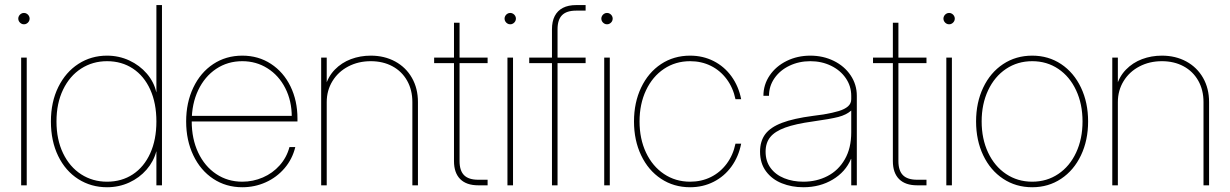

<svg xmlns="http://www.w3.org/2000/svg" viewBox="-20 -748 4966 775"><path d="M65.4 -515.6H87.9V0H65.4ZM53.7 -672.9Q53.7 -679.2 56.9 -684.3Q60.1 -689.5 65.2 -692.6Q70.3 -695.8 76.7 -695.8Q83 -695.8 88.1 -692.6Q93.3 -689.5 96.4 -684.3Q99.6 -679.2 99.6 -672.9Q99.6 -666.5 96.4 -661.4Q93.3 -656.2 88.1 -653.1Q83 -649.9 76.7 -649.9Q70.3 -649.9 65.2 -653.1Q60.1 -656.2 56.9 -661.4Q53.7 -666.5 53.7 -672.9Z M185.5 -257.8Q185.5 -336.4 215.3 -396.7Q245.1 -457 296.6 -490.2Q348.1 -523.4 412.1 -523.4Q460 -523.4 502 -503.9Q543.9 -484.4 572.8 -450.7Q601.6 -417 610.8 -376H611.3V-727.5H633.8V0H611.3V-136.7H610.8Q600.1 -96.2 571.5 -63.2Q543 -30.3 501.5 -11.2Q460 7.8 412.1 7.8Q347.7 7.8 295.9 -25.1Q244.1 -58.1 214.8 -118.4Q185.5 -178.7 185.5 -257.8ZM611.3 -257.8Q611.3 -331.5 586.4 -386.5Q561.5 -441.4 516.4 -471.2Q471.2 -501 412.1 -501Q354 -501 307.6 -471.2Q261.2 -441.4 234.6 -386.2Q208 -331.1 208 -257.8Q208 -184.6 234.6 -129.4Q261.2 -74.2 307.6 -44.4Q354 -14.6 412.1 -14.6Q471.2 -14.6 516.4 -44.4Q561.5 -74.2 586.4 -129.2Q611.3 -184.1 611.3 -257.8Z M731.4 -257.8Q731.4 -334 760.3 -394.5Q789.1 -455.1 840.6 -489.3Q892.1 -523.4 958 -523.4Q1022.9 -523.4 1073.7 -490.2Q1124.5 -457 1152.6 -399.2Q1180.7 -341.3 1180.7 -269.5V-257.8H743.2V-280.3H1166L1157.7 -276.4Q1157.7 -340.8 1131.6 -392.1Q1105.5 -443.4 1059.8 -472.2Q1014.2 -501 958 -501Q898.9 -501 852.5 -470Q806.2 -439 780 -384Q753.9 -329.1 753.9 -258.8V-257.8Q753.9 -187.5 780 -132.1Q806.2 -76.7 852.5 -45.7Q898.9 -14.6 958 -14.6Q1001.5 -14.6 1041 -31.7Q1080.6 -48.8 1108.9 -80.6Q1137.2 -112.3 1148.4 -154.3H1171.9Q1160.2 -106 1128.7 -69.1Q1097.2 -32.2 1052.7 -12.2Q1008.3 7.8 958 7.8Q892.1 7.8 840.6 -26.4Q789.1 -60.5 760.3 -121.1Q731.4 -181.6 731.4 -257.8Z M1298.8 0H1276.4V-515.6H1298.8V-398.4H1293Q1304.2 -439 1331.5 -467Q1358.9 -495.1 1396.5 -509.3Q1434.1 -523.4 1476.6 -523.4Q1531.7 -523.4 1575.2 -499.8Q1618.7 -476.1 1642.8 -433.6Q1667 -391.1 1667 -335.9V0H1644.5V-335.9Q1644.5 -384.8 1623.3 -422.4Q1602.1 -460 1564 -480.5Q1525.9 -501 1476.6 -501Q1426.3 -501 1385.7 -479.7Q1345.2 -458.5 1322 -420.7Q1298.8 -382.8 1298.8 -335.9Z M1835 -656.2V-97.7Q1835 -59.1 1853.3 -40.8Q1871.6 -22.5 1910.2 -22.5H1948.2V0H1910.2Q1862.8 0 1837.6 -25.1Q1812.5 -50.3 1812.5 -97.7V-656.2ZM1948.2 -493.2H1732.4V-515.6H1948.2Z M2028.3 -515.6H2050.8V0H2028.3ZM2016.6 -672.9Q2016.6 -679.2 2019.8 -684.3Q2022.9 -689.5 2028.1 -692.6Q2033.2 -695.8 2039.6 -695.8Q2045.9 -695.8 2051 -692.6Q2056.2 -689.5 2059.3 -684.3Q2062.5 -679.2 2062.5 -672.9Q2062.5 -666.5 2059.3 -661.4Q2056.2 -656.2 2051 -653.1Q2045.9 -649.9 2039.6 -649.9Q2033.2 -649.9 2028.1 -653.1Q2022.9 -656.2 2019.8 -661.4Q2016.6 -666.5 2016.6 -672.9Z M2208 -629.9Q2208 -661.6 2219.2 -683.3Q2230.5 -705.1 2252.2 -716.3Q2273.9 -727.5 2305.7 -727.5H2343.8V-705.1H2305.7Q2267.1 -705.1 2248.8 -686.8Q2230.5 -668.5 2230.5 -629.9V0H2208ZM2343.8 -493.2H2116.2V-515.6H2343.8Z M2418.9 -515.6H2441.4V0H2418.9ZM2407.2 -672.9Q2407.2 -679.2 2410.4 -684.3Q2413.6 -689.5 2418.7 -692.6Q2423.8 -695.8 2430.2 -695.8Q2436.5 -695.8 2441.7 -692.6Q2446.8 -689.5 2450 -684.3Q2453.1 -679.2 2453.1 -672.9Q2453.1 -666.5 2450 -661.4Q2446.8 -656.2 2441.7 -653.1Q2436.5 -649.9 2430.2 -649.9Q2423.8 -649.9 2418.7 -653.1Q2413.6 -656.2 2410.4 -661.4Q2407.2 -666.5 2407.2 -672.9Z M2539.1 -257.8Q2539.1 -334 2567.9 -394.5Q2596.7 -455.1 2648.2 -489.3Q2699.7 -523.4 2765.6 -523.4Q2817.4 -523.4 2860.6 -501.5Q2903.8 -479.5 2932.6 -439.7Q2961.4 -399.9 2971.7 -347.7H2948.7Q2939 -394 2913.1 -428.7Q2887.2 -463.4 2849.4 -482.2Q2811.5 -501 2765.6 -501Q2706.5 -501 2660.2 -470Q2613.8 -439 2587.6 -383.5Q2561.5 -328.1 2561.5 -257.8Q2561.5 -187.5 2587.6 -132.1Q2613.8 -76.7 2660.2 -45.7Q2706.5 -14.6 2765.6 -14.6Q2811.5 -14.6 2849.4 -33.4Q2887.2 -52.2 2913.1 -86.9Q2939 -121.6 2948.7 -168H2971.7Q2961.4 -115.7 2932.6 -75.9Q2903.8 -36.1 2860.6 -14.2Q2817.4 7.8 2765.6 7.8Q2699.7 7.8 2648.2 -26.4Q2596.7 -60.5 2567.9 -121.1Q2539.1 -181.6 2539.1 -257.8Z M3047.9 -135.7Q3047.9 -178.2 3068.8 -206.3Q3089.8 -234.4 3136.5 -252.2Q3183.1 -270 3261.7 -280.3Q3283.2 -283.2 3304.2 -286.1Q3341.8 -292.5 3365.7 -299.8Q3389.6 -307.1 3402.8 -318.6Q3416 -330.1 3416 -347.7V-361.3Q3416 -400.4 3394 -432.4Q3372.1 -464.4 3334.2 -482.7Q3296.4 -501 3251 -501Q3205.1 -501 3166.7 -482.7Q3128.4 -464.4 3106.2 -432.4Q3084 -400.4 3084 -361.3H3061.5Q3061.5 -406.2 3086.7 -443.4Q3111.8 -480.5 3155.3 -502Q3198.7 -523.4 3251 -523.4Q3302.7 -523.4 3345.7 -502.2Q3388.7 -481 3413.6 -443.8Q3438.5 -406.7 3438.5 -361.3V0H3416V-106.4H3415Q3393.1 -54.2 3341.3 -23.2Q3289.6 7.8 3222.7 7.8Q3175.8 7.8 3136 -8.1Q3096.2 -23.9 3072 -56.4Q3047.9 -88.9 3047.9 -135.7ZM3416 -213.9V-301.8Q3396 -284.2 3364 -275.9Q3332 -267.6 3261.7 -257.8Q3190.4 -248 3149.2 -232.9Q3107.9 -217.8 3089.1 -194.6Q3070.3 -171.4 3070.3 -135.7Q3070.3 -97.2 3090.6 -69.8Q3110.8 -42.5 3145.5 -28.6Q3180.2 -14.6 3222.7 -14.6Q3276.4 -14.6 3320.3 -37.4Q3364.3 -60.1 3390.1 -105Q3416 -149.9 3416 -213.9Z M3606.4 -656.2V-97.7Q3606.4 -59.1 3624.8 -40.8Q3643.1 -22.5 3681.6 -22.5H3719.7V0H3681.6Q3634.3 0 3609.1 -25.1Q3584 -50.3 3584 -97.7V-656.2ZM3719.7 -493.2H3503.9V-515.6H3719.7Z M3799.8 -515.6H3822.3V0H3799.8ZM3788.1 -672.9Q3788.1 -679.2 3791.3 -684.3Q3794.4 -689.5 3799.6 -692.6Q3804.7 -695.8 3811 -695.8Q3817.4 -695.8 3822.5 -692.6Q3827.6 -689.5 3830.8 -684.3Q3834 -679.2 3834 -672.9Q3834 -666.5 3830.8 -661.4Q3827.6 -656.2 3822.5 -653.1Q3817.4 -649.9 3811 -649.9Q3804.7 -649.9 3799.6 -653.1Q3794.4 -656.2 3791.3 -661.4Q3788.1 -666.5 3788.1 -672.9Z M3919.9 -257.8Q3919.9 -334 3948.7 -394.5Q3977.5 -455.1 4029.1 -489.3Q4080.6 -523.4 4146.5 -523.4Q4211.9 -523.4 4263.2 -489.3Q4314.5 -455.1 4343.3 -394.5Q4372.1 -334 4372.1 -257.8Q4372.1 -181.6 4343.3 -121.1Q4314.5 -60.5 4263.2 -26.4Q4211.9 7.8 4146.5 7.8Q4080.6 7.8 4029.1 -26.4Q3977.5 -60.5 3948.7 -121.1Q3919.9 -181.6 3919.9 -257.8ZM4349.6 -257.8Q4349.6 -328.1 4323.7 -383.5Q4297.9 -439 4251.7 -470Q4205.6 -501 4146.5 -501Q4087.4 -501 4041 -470Q3994.6 -439 3968.5 -383.5Q3942.4 -328.1 3942.4 -257.8Q3942.4 -187.5 3968.5 -132.1Q3994.6 -76.7 4041 -45.7Q4087.4 -14.6 4146.5 -14.6Q4205.6 -14.6 4251.7 -45.7Q4297.9 -76.7 4323.7 -132.1Q4349.6 -187.5 4349.6 -257.8Z M4492.2 0H4469.7V-515.6H4492.2V-398.4H4486.3Q4497.6 -439 4524.9 -467Q4552.2 -495.1 4589.8 -509.3Q4627.4 -523.4 4669.9 -523.4Q4725.1 -523.4 4768.6 -499.8Q4812 -476.1 4836.2 -433.6Q4860.4 -391.1 4860.4 -335.9V0H4837.9V-335.9Q4837.9 -384.8 4816.7 -422.4Q4795.4 -460 4757.3 -480.5Q4719.2 -501 4669.9 -501Q4619.6 -501 4579.1 -479.7Q4538.6 -458.5 4515.4 -420.7Q4492.2 -382.8 4492.2 -335.9Z"/></svg>

Font: Intratopia Thin
Style: Regular
Weight: 100
Designer: Rasmus Andersson
Foundry: rsms
Version: Version 3.000;Glyphs 3.2.3 (3260)